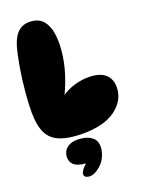

<svg xmlns="http://www.w3.org/2000/svg" viewBox="-142 -806 851 1148"><g transform="rotate(-15 283.0 -232.0)"><path d="M244 6Q172 6 129.5 -12.5Q87 -31 64 -70Q43 -106 34 -164Q25 -222 25 -323Q25 -406 31.5 -482Q38 -558 46 -600Q60 -667 90.5 -696Q121 -725 168 -725Q218 -725 246 -696Q274 -667 286 -619Q298 -571 298 -512Q298 -437 280.5 -360.5Q263 -284 235 -219L213 -214Q241 -248 277.5 -270Q314 -292 355 -303.5Q396 -315 437 -315Q497 -315 529 -284.5Q561 -254 561 -199Q561 -148 531 -105.5Q501 -63 453 -38Q427 -24 392.5 -14Q358 -4 320 1Q282 6 244 6ZM272 181Q211 181 187.5 162Q164 143 164 109Q164 90 173.5 72Q183 54 206.5 41.5Q230 29 271 29Q318 29 347 50Q376 71 376 116Q376 141 366 170Q356 199 333 223Q315 242 297.5 251.5Q280 261 263 261Q249 261 240 255Q231 249 231 237Q231 229 239.5 213Q248 197 275 170Z"/></g></svg>

Font: DynaPuff
Style: Bold
Weight: 700
Designer: Toshi Omagari, Jennifer Daniel
Foundry: Google Fonts
Version: Version 2.000